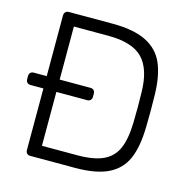

<svg xmlns="http://www.w3.org/2000/svg" viewBox="-103 -801 890 902"><g transform="rotate(15 341.5 -350.0)"><path d="M614 -351Q614 -301 613 -271Q611 -175 585.5 -116.5Q560 -58 501 -29Q442 0 340 0H122Q112 0 106 -6Q100 -12 100 -22V-322H37Q27 -322 21 -328Q15 -334 15 -344V-360Q15 -370 21 -376Q27 -382 37 -382H100V-677Q100 -687 106 -693.5Q112 -700 122 -700H335Q439 -700 499.5 -669.5Q560 -639 585.5 -580Q611 -521 613 -430Q614 -400 614 -351ZM163 -640V-382H313Q323 -382 329 -376Q335 -370 335 -360V-344Q335 -334 329 -328Q323 -322 313 -322H163V-60H335Q415 -60 461 -81.5Q507 -103 527.5 -149.5Q548 -196 550 -276Q551 -306 551 -351Q551 -395 550 -425Q548 -537 497.5 -588.5Q447 -640 330 -640Z"/></g></svg>

Font: Hezaedrus Light
Style: Regular
Weight: 300
Designer: Hubert & Fischer
Foundry: Hubert & Fischer
Version: Version 1.10;September 3, 2019;FontCreator 11.5.0.2425 64-bi